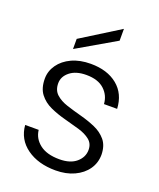

<svg xmlns="http://www.w3.org/2000/svg" viewBox="-144 -864 798 961"><g transform="rotate(20 255.0 -383.5)"><path d="M268 8Q175 8 114.5 -35.5Q54 -79 48 -154H120Q125 -109 162.5 -80Q200 -51 267 -51Q325 -51 357 -78.5Q389 -106 389 -145Q389 -178 365.5 -197Q342 -216 304.5 -227Q267 -238 225 -249Q183 -260 145.5 -277Q108 -294 84.5 -324.5Q61 -355 61 -406Q61 -446 85 -480Q109 -514 152 -534Q195 -554 253 -554Q341 -554 395 -510Q449 -466 453 -387H383Q380 -433 346.5 -463.5Q313 -494 251 -494Q196 -494 164 -468.5Q132 -443 132 -407Q132 -370 155 -349Q178 -328 215 -316Q252 -304 293.5 -293Q335 -282 372 -266Q409 -250 433 -221.5Q457 -193 458 -145Q458 -101 434 -66.5Q410 -32 367 -12Q324 8 268 8ZM348 -775V-712L143 -593V-647Z"/></g></svg>

Font: Poppins Light
Style: Regular
Weight: 300
Designer: Ninad Kale (Devanagari), Jonny Pinhorn (Latin)
Version: Version 5.002